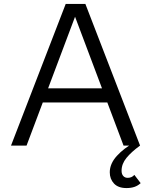

<svg xmlns="http://www.w3.org/2000/svg" viewBox="-20 -740 768 976"><path d="M36 0 314 -720H386L115 0ZM608 0 337 -720H414L692 0ZM174 -291H550V-219H174ZM623 216Q581 216 559.5 193Q538 170 538 136Q538 92 574 52.5Q610 13 665 -17L692 0Q648 32 623 62.5Q598 93 598 128Q598 145 606.5 154.5Q615 164 629 164Q650 164 663 149L695 191Q681 204 663.5 210Q646 216 623 216Z"/></svg>

Font: Instrument Sans
Style: Regular
Weight: 400
Designer: Rodrigo Fuenzalida
Foundry: fragTYPE
Version: Version 1.000;gftools[0.9.28]